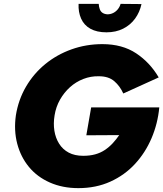

<svg xmlns="http://www.w3.org/2000/svg" viewBox="-20 -946 843 992"><path d="M426 -247 596 -248Q581 -226 562.5 -206Q544 -186 521.5 -171Q499 -156 471.5 -148.5Q444 -141 410 -141Q366 -141 335 -157.5Q304 -174 285.5 -203.5Q267 -233 261 -270.5Q255 -308 262 -350Q269 -394 290 -431Q311 -468 341.5 -495.5Q372 -523 410.5 -538Q449 -553 491 -552Q541 -552 570.5 -526.5Q600 -501 617 -463L800 -546Q755 -623 683.5 -670.5Q612 -718 509 -718Q425 -718 349.5 -691Q274 -664 214 -615Q154 -566 114.5 -498.5Q75 -431 62 -350Q51 -272 69 -203.5Q87 -135 129.5 -83.5Q172 -32 237.5 -3Q303 26 385 26Q476 26 550 -7.5Q624 -41 677.5 -99Q731 -157 763 -232Q795 -307 803 -391H451ZM386 -926Q384 -884 399 -850Q414 -816 447 -797.5Q480 -779 530 -779Q579 -779 616.5 -798Q654 -817 678 -850Q702 -883 711 -925L603 -926Q599 -911 589 -898.5Q579 -886 565 -879Q551 -872 535 -872Q520 -873 510 -879.5Q500 -886 495.5 -898.5Q491 -911 490 -926Z"/></svg>

Font: Jost ExtraBold
Style: Italic
Weight: 800
Italic angle: -5°
Version: Version 3.710